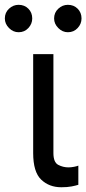

<svg xmlns="http://www.w3.org/2000/svg" viewBox="-64 -770 358 797"><path d="M73.7 -545.4H157.7V-134.8Q157.7 -96.2 177.7 -85.7Q197.8 -75.2 220.2 -75.2Q231 -75.2 243.4 -77.6Q255.9 -80.1 261.2 -82.5V-2.9Q250.5 0.5 233.2 3.9Q215.8 7.3 190.4 7.3Q140.1 7.3 106.9 -24.4Q73.7 -56.2 73.7 -134.8ZM13.2 -636.2Q-9.3 -636.2 -26.6 -653.6Q-43.9 -670.9 -43.9 -693.4Q-43.9 -717.8 -26.6 -733.9Q-9.3 -750 13.2 -750Q37.6 -750 53.7 -733.9Q69.8 -717.8 69.8 -693.4Q69.8 -670.9 53.7 -653.6Q37.6 -636.2 13.2 -636.2ZM217.8 -636.2Q195.3 -636.2 178 -653.6Q160.6 -670.9 160.6 -693.4Q160.6 -717.8 178 -733.9Q195.3 -750 217.8 -750Q242.2 -750 258.3 -733.9Q274.4 -717.8 274.4 -693.4Q274.4 -670.9 258.3 -653.6Q242.2 -636.2 217.8 -636.2Z"/></svg>

Font: Sahel VF Regular
Style: Regular
Weight: 400
Foundry: Saber Rastikerdar (saber.rastikerdar@gmail.com)
Version: Version 3.4.0